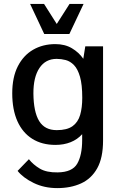

<svg xmlns="http://www.w3.org/2000/svg" viewBox="-20 -740 609 996"><path d="M277.3 235.8Q209.5 235.8 154.8 209.2Q100.1 182.6 71.3 146.5L129.9 85.9Q152.3 114.3 186.8 134.8Q221.2 155.3 279.3 154.3Q355 153.3 380.6 109.1Q406.2 64.9 406.2 -13.2V-43.9Q381.8 -16.6 346.4 -2.4Q311 11.7 267.6 11.7Q197.8 11.7 147.5 -19.8Q97.2 -51.3 70.3 -111.3Q43.5 -171.4 43.5 -255.9Q43.5 -339.4 72.5 -396.2Q101.6 -453.1 152.1 -482.2Q202.6 -511.2 267.1 -511.2Q316.9 -511.2 353 -489.7Q389.2 -468.3 412.1 -435.1L422.4 -499.5H514.6V-10.7Q514.6 78.6 484.4 132.8Q454.1 187 400.6 211.4Q347.2 235.8 277.3 235.8ZM274.4 -64.9Q327.6 -64.9 356.2 -85.4Q384.8 -106 395.8 -143.8Q406.7 -181.6 406.7 -232.4Q406.7 -301.3 395 -341.8Q383.3 -382.3 363.8 -402.3Q344.2 -422.4 320.8 -428.5Q297.4 -434.6 273.9 -434.6Q216.3 -434.6 184.6 -387.2Q152.8 -339.8 153.3 -254.4Q154.3 -159.2 183.1 -112.1Q211.9 -64.9 274.4 -64.9ZM209.5 -563.5 136.2 -719.7H208.5L274.4 -615.7L340.8 -719.7H413.6L339.8 -563.5Z"/></svg>

Font: Pontano Sans
Style: Bold
Weight: 700
Designer: Vernon Adams
Foundry: Vernon Adams
Version: Version 2.001